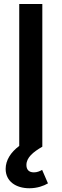

<svg xmlns="http://www.w3.org/2000/svg" viewBox="-20 -748 314 979"><path d="M195.8 -727.5H78.1V-3.9C34.7 28.3 8.8 69.3 8.8 113.3C8.8 176.3 60.5 211.9 129.9 211.9C169.9 211.9 203.1 199.7 224.6 187L194.8 118.2C183.1 125 168.9 130.9 152.8 130.9C127 130.9 114.7 116.7 114.7 93.3C114.7 55.2 148.9 27.3 195.8 0Z"/></svg>

Font: Raveo Medium
Style: Regular
Weight: 500
Designer: Jakub Foglar, Rasmus Andersson (Inter)
Foundry: Jakubfoglar.com
Version: Version 1.100;Glyphs 3.2.3 (3260)